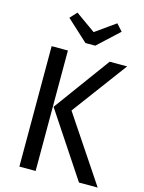

<svg xmlns="http://www.w3.org/2000/svg" viewBox="-133 -983 798 1061"><g transform="rotate(15 266.5 -452.5)"><path d="M178 0H85V-689H178ZM283 -374 533 0H426L182 -368L417 -689H517ZM438 -866 317 -754H261L139 -866L175 -905L289 -824L403 -905Z"/></g></svg>

Font: Fira Sans Condensed
Style: Regular
Weight: 400
Width: 3
Designer: bBox Type GmbH & Carrois Corporate GbR & Edenspiekermann AG
Foundry: bBox Type GmbH & Carrois Corporate GbR & Edenspiekermann AG
Version: Version 4.301